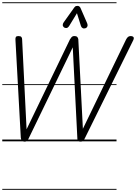

<svg xmlns="http://www.w3.org/2000/svg" viewBox="-25 -1250 1203 1698"><path d="M194 2.5Q177 2.5 168.8 -6.8Q160.5 -16 159 -32L111.5 -900Q110.5 -915.5 115.8 -923.2Q121 -931 137.5 -931Q158.5 -931 164.5 -922.2Q170.5 -913.5 170.5 -903.5L210 -106.5L593 -900.5Q596.5 -907.5 606.2 -919.2Q616 -931 630.5 -931Q652.5 -931 659.2 -922Q666 -913 667.5 -903L708 -111L1089.5 -899.5Q1098 -916 1107.2 -923.5Q1116.5 -931 1130 -931Q1142 -931 1149.5 -927Q1157 -923 1158.2 -915Q1159.5 -907 1153.5 -894.5L727 -30.5Q719.5 -13.5 710.8 -5.5Q702 2.5 690.5 2.5Q673.5 2.5 667 -2.2Q660.5 -7 659.5 -19.5L618.5 -831.5L231.5 -32Q226.5 -20 217.8 -8.8Q209 2.5 194 2.5ZM194 2.5Q177 2.5 168.8 -6.8Q160.5 -16 159 -32L111.5 -900Q110.5 -915.5 115.8 -923.2Q121 -931 137.5 -931Q158.5 -931 164.5 -922.2Q170.5 -913.5 170.5 -903.5L210 -106.5L593 -900.5Q596.5 -907.5 606.2 -919.2Q616 -931 630.5 -931Q652.5 -931 659.2 -922Q666 -913 667.5 -903L708 -111L1089.5 -899.5Q1098 -916 1107.2 -923.5Q1116.5 -931 1130 -931Q1142 -931 1149.5 -927Q1157 -923 1158.2 -915Q1159.5 -907 1153.5 -894.5L727 -30.5Q719.5 -13.5 710.8 -5.5Q702 2.5 690.5 2.5Q673.5 2.5 667 -2.2Q660.5 -7 659.5 -19.5L618.5 -831.5L231.5 -32Q226.5 -20 217.8 -8.8Q209 2.5 194 2.5ZM731 -1000.5Q717 -995.5 705.8 -1001.5Q694.5 -1007.5 690.5 -1021L655.5 -1133L588 -1022.5Q576 -1003 562.2 -1002.2Q548.5 -1001.5 540 -1008.5Q529.5 -1018 530 -1029.8Q530.5 -1041.5 538 -1052L631 -1182.5Q639.5 -1195 647.8 -1196.5Q656 -1198 663.5 -1198Q668 -1198 675.5 -1193.5Q683 -1189 686.5 -1180.5L743 -1051Q753 -1029 747.8 -1016.5Q742.5 -1004 731 -1000.5ZM-5 420.5H1005.5V428.5H-5ZM-5 -16H1005.5V0H-5ZM-5 -505.5H1005.5V-497.5H-5ZM-5 -1230H1005.5V-1222H-5Z"/></svg>

Font: Edu VIC WA NT Pre Guide
Style: Regular
Weight: 400
Designer: Tina and Corey Anderson, Eben Sorkin, Mirko Velimirovic
Foundry: Google for Education
Version: Version 1.000